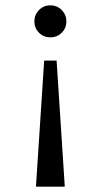

<svg xmlns="http://www.w3.org/2000/svg" viewBox="-20 -489 373 709"><path d="M106.9 -410.2Q106.9 -434.1 123.8 -451.7Q140.6 -469.2 166 -469.2Q191.4 -469.2 208.3 -451.7Q225.1 -434.1 225.1 -410.2Q225.1 -385.3 208 -368.2Q190.9 -351.1 166 -351.1Q141.1 -351.1 124 -368.2Q106.9 -385.3 106.9 -410.2ZM219.2 200.2H112.8L143.1 -265.1H189Z"/></svg>

Font: Tinos
Style: Regular
Weight: 400
Designer: Steve Matteson
Foundry: Monotype Imaging Inc.
Version: Version 1.23